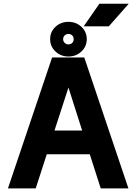

<svg xmlns="http://www.w3.org/2000/svg" viewBox="-20 -1040 753 1060"><path d="M536.1 0 475.6 -188.5H238.3L177.2 0H23.9L267.6 -722.7H445.3L689 0ZM357.9 -556.6 280.8 -319.3H433.6ZM256.8 -823.7Q256.8 -864.3 286.1 -891.8Q315.4 -919.4 357.9 -919.4Q400.4 -919.4 429.7 -891.8Q459 -864.3 459 -823.7Q459 -783.7 429.7 -755.9Q400.4 -728 357.9 -728Q315.4 -728 286.1 -755.9Q256.8 -783.7 256.8 -823.7ZM328.6 -823.7Q328.6 -811.5 337.2 -803.2Q345.7 -794.9 357.9 -794.9Q370.6 -794.9 378.7 -803.2Q386.7 -811.5 386.7 -823.7Q386.7 -836.4 378.7 -844.5Q370.6 -852.5 357.9 -852.5Q345.7 -852.5 337.2 -844.5Q328.6 -836.4 328.6 -823.7ZM580.6 -894.5H441.9L528.8 -1019.5H690.9Z"/></svg>

Font: Giphurs
Style: Bold
Weight: 700
Version: Version 0.920; ttfautohint (v1.8.4.7-5d5b)